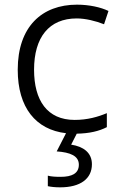

<svg xmlns="http://www.w3.org/2000/svg" viewBox="-20 -563 517 823"><path d="M374 141C374 91 337 65 285 57L309 10C364 9 405 -1 438 -18V-78C400 -62 355 -49 300 -49C182 -49 126 -133 126 -264C126 -403 190 -484 309 -484C346 -484 391 -473 426 -459L445 -516C412 -532 362 -543 310 -543C160 -543 56 -449 56 -264C56 -101 134 -7 263 8L223 86C281 90 318 105 318 143C318 180 289 195 240 195C219 195 199 194 185 190V235C198 238 216 240 238 240C325 240 374 203 374 141Z"/></svg>

Font: Noto Sans Thaana Light
Style: Regular
Weight: 300
Designer: David Williams
Foundry: Google Inc.
Version: Version 3.001